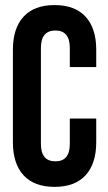

<svg xmlns="http://www.w3.org/2000/svg" viewBox="-20 -728 426 756"><path d="M30.8 -168V-532.2Q30.8 -616.7 72.8 -662.4Q114.7 -708 194.8 -708Q274.9 -708 316.9 -662.4Q358.9 -616.7 358.9 -532.2V-463.9H254.9V-539.1Q254.9 -607.9 198.2 -607.9Q141.1 -607.9 141.1 -539.1V-161.1Q141.1 -92.8 198.2 -92.8Q254.9 -92.8 254.9 -161.1V-261.2H358.9V-168Q358.9 -83.5 316.9 -37.8Q274.9 7.8 194.8 7.8Q114.7 7.8 72.8 -37.8Q30.8 -83.5 30.8 -168Z"/></svg>

Font: Bebas Neue Bold
Style: Regular
Weight: 700
Designer: Ryoichi Tsunekawa
Foundry: Ryoichi Tsunekawa
Version: Version 1.300